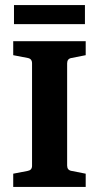

<svg xmlns="http://www.w3.org/2000/svg" viewBox="-20 -735 389 755"><path d="M317 -518 261 -507Q244 -504 244 -486V-84Q244 -66 261 -63L317 -52V0H32V-52L89 -63Q106 -66 106 -83V-486Q106 -504 89 -507L32 -518V-573H317ZM35 -715H314V-640H35Z"/></svg>

Font: Rasa
Style: Bold
Weight: 700
Designer: Anna Giedrys (Yrsa+Rasa design), David Brezina (Yrsa art-direction, Rasa art-direction, design)
Foundry: Rosetta Type Foundry
Version: Version 2.004